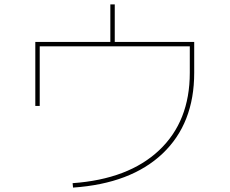

<svg xmlns="http://www.w3.org/2000/svg" viewBox="-20 -820 1040 870"><path d="M840 -610H160V-340H140V-630H480V-800H500V-630H860V-490Q860 -260 716.5 -124Q573 12 311 30L309 10Q562 -8 701 -139Q840 -270 840 -490Z"/></svg>

Font: M PLUS 1p Thin
Style: Regular
Weight: 250
Version: Version 1.062